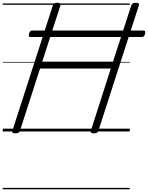

<svg xmlns="http://www.w3.org/2000/svg" viewBox="-20 -955 1075 1395"><path d="M91 14Q63 14 70 -5L364 -916Q368 -926 375 -930.5Q382 -935 397 -935Q426 -935 419 -916L287 -507H801L934 -916Q938 -926 945 -930.5Q952 -935 967 -935Q995 -935 989 -916L695 -5Q692 5 684.5 9.5Q677 14 662 14Q634 14 640 -5L785 -457H271L125 -5Q121 5 114 9.5Q107 14 91 14ZM204 -686Q192 -686 190 -692.5Q188 -699 191 -710Q194 -721 199 -727Q204 -733 217 -733H1020Q1033 -733 1034.5 -726Q1036 -719 1034 -709Q1031 -698 1025.5 -692Q1020 -686 1008 -686ZM0 410H923V420H0ZM0 -20H923V0H0ZM0 -505H923V-500H0ZM0 -930H923V-920H0Z"/></svg>

Font: Playwrite DE LA Guides
Style: Regular
Weight: 400
Designer: Veronika Burian, José Scaglione
Foundry: TypeTogether
Version: Version 1.003